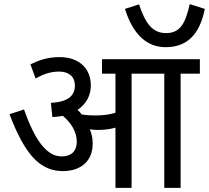

<svg xmlns="http://www.w3.org/2000/svg" viewBox="-20 -908 1010 928"><path d="M970 -865 897 -888C877 -798 852 -748 783 -748C718 -748 683 -793 652 -887L584 -865C624 -737 693 -680 780 -680C876 -680 943 -731 970 -865ZM428 -214C428 -240 423 -263 414 -283C428 -281 441 -280 453 -280C483 -280 510 -283 538 -291V0H616V-552H774V0H853V-552H946V-622H473V-552H538V-363C507 -354 480 -350 441 -350C418 -350 396 -351 375 -355C369 -363 362 -370 355 -377C395 -404 419 -444 419 -495C419 -575 365 -632 267 -632C208 -632 164 -615 127 -597L152 -529C191 -550 224 -562 266 -562C309 -562 342 -541 342 -494C342 -445 308 -415 226 -411L233 -342C251 -343 268 -345 284 -348C323 -314 351 -273 351 -223C351 -174 321 -152 278 -152C202 -152 146 -238 96 -379L26 -356C101 -158 175 -81 284 -81C367 -81 428 -126 428 -214Z"/></svg>

Font: Noto Sans SemiCondensed
Style: Italic
Weight: 400
Width: 4
Italic angle: -12°
Designer: Monotype Design Team
Foundry: Monotype Imaging Inc.
Version: Version 2.013